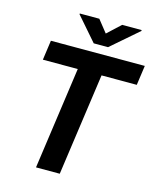

<svg xmlns="http://www.w3.org/2000/svg" viewBox="-130 -992 890 1082"><g transform="rotate(15 314.5 -450.5)"><path d="M401.9 -759.3H318.4L198.7 -897L199.2 -901.4H313L369.6 -830.1L446.3 -901.4H560.1L559.6 -896ZM629.4 -710.9 613.3 -596.2H407.7L323.7 0H185.1L269 -596.2H65.4L81.5 -710.9Z"/></g></svg>

Font: Robert Sans ExtraBold
Style: Italic
Weight: 800
Italic angle: -8°
Designer: Christian Robertson (extended by Adam Twardoch)
Foundry: Google
Version: Version 12.135;April 2, 2019;FontCreator 11.5.0.2425 64-bit;